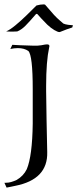

<svg xmlns="http://www.w3.org/2000/svg" viewBox="-25 -682 352 874"><path d="M5 172 -5 150H1Q14 150 26 146.5Q38 143 51 137Q82 119 97 88Q122 28 124 -119V-276Q124 -430 104 -450Q85 -463 56 -463Q48 -463 39.5 -462Q31 -461 22 -459L31 -478Q43 -477 68 -476Q93 -475 130 -474Q142 -473 163 -476Q182 -480 189 -480Q200 -480 200 -472Q200 -469 199 -467Q192 -435 188.5 -391Q185 -347 185 -291V-268L187 -134L190 11Q193 135 44 164Q37 165 27.5 167.5Q18 170 5 172ZM245 -536Q238 -536 222.5 -545Q207 -554 190 -570Q172 -588 163 -598Q154 -608 145 -618Q144 -619 142 -619Q140 -619 139 -618Q108 -582 90.5 -564.5Q73 -547 54 -539Q51 -539 44 -538.5Q37 -538 29 -538Q20 -538 12.5 -538.5Q5 -539 3 -539Q20 -546 45.5 -567Q71 -588 97 -613.5Q123 -639 141 -657Q159 -662 173 -662Q176 -662 177.5 -661.5Q179 -661 180 -661L221 -614Q235 -599 247 -589Q259 -579 263 -575Q271 -571 285.5 -569Q300 -567 307 -567L304 -557Q294 -554 279 -548.5Q264 -543 252 -538Q248 -536 245 -536Z"/></svg>

Font: Gideon Roman
Style: Regular
Weight: 400
Designer: Robert E. Leuschke
Foundry: Robert E. Leuschke
Version: Version 2.010